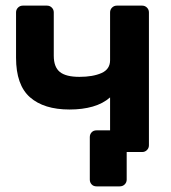

<svg xmlns="http://www.w3.org/2000/svg" viewBox="-20 -540 608 682"><path d="M405 122H323Q312 122 305.5 115Q299 108 299 98V-53Q299 -63 305.5 -70Q312 -77 323 -77H371V-194Q346 -172 309.5 -161.5Q273 -151 227 -151Q136 -151 86.5 -194.5Q37 -238 37 -335V-496Q37 -506 44 -513Q51 -520 61 -520H147Q157 -520 164 -513Q171 -506 171 -496V-342Q171 -302 192.5 -284.5Q214 -267 262 -267Q310 -267 340.5 -280.5Q371 -294 371 -326V-496Q371 -506 378 -513Q385 -520 395 -520H485Q495 -520 502 -513Q509 -506 509 -496V-24Q509 -14 502 -7Q495 0 485 0H430V98Q430 108 423 115Q416 122 405 122Z"/></svg>

Font: Rubik Medium
Style: Regular
Weight: 500
Designer: Hubert and Fischer
Foundry: Hubert and Fischer
Version: Version 2.300; ttfautohint (v1.8.4.7-5d5b);gftools[0.9.30]